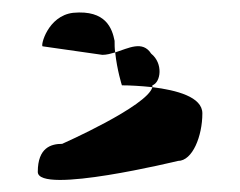

<svg xmlns="http://www.w3.org/2000/svg" viewBox="-20 -778 394 315"><path d="M42 -496C42 -458 272 -514 272 -514C296 -514 312 -555 312 -592C312 -619 270 -630 230 -635C222 -604 82 -542 82 -542C64 -542 42 -536 42 -496ZM50 -702 148 -688C155 -688 162 -690 169 -692C168 -698 168 -705 168 -711C164 -731 154 -762 100 -757C58 -752 46 -702 50 -702ZM169 -692C172 -663 180 -638 180 -638C193 -638 211 -637 230 -635V-638C244 -643 248 -674 228 -690C214 -712 191 -699 169 -692Z"/></svg>

Font: Ampere
Style: Regular
Weight: 400
Version: Version 1